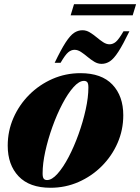

<svg xmlns="http://www.w3.org/2000/svg" viewBox="-20 -873 664 908"><path d="M360.5 -527Q460.5 -527 511.8 -472.8Q563 -418.5 563 -328Q563 -258.5 536 -196.8Q509 -135 461.2 -87.2Q413.5 -39.5 351.2 -12.2Q289 15 219 15Q119.5 15 68 -39.2Q16.5 -93.5 16.5 -184Q16.5 -253.5 43.5 -315.2Q70.5 -377 118.2 -424.8Q166 -472.5 228.2 -499.8Q290.5 -527 360.5 -527ZM202.5 -21.5Q225.5 -21.5 252.2 -51.5Q279 -81.5 304.8 -130.8Q330.5 -180 351.5 -238.5Q372.5 -297 385.2 -354.8Q398 -412.5 398 -459Q398 -478 392.8 -484.2Q387.5 -490.5 377 -490.5Q354 -490.5 327.2 -460.5Q300.5 -430.5 274.8 -381.2Q249 -332 228 -273.5Q207 -215 194.2 -157.2Q181.5 -99.5 181.5 -53Q181.5 -34.5 186.8 -28Q192 -21.5 202.5 -21.5ZM592 -725Q561.5 -662 540 -628.8Q518.5 -595.5 500 -583.2Q481.5 -571 460.5 -571Q442.5 -571 426 -581Q409.5 -591 393.8 -604.2Q378 -617.5 362.8 -627.5Q347.5 -637.5 332.5 -637.5Q317 -637.5 302.8 -625.8Q288.5 -614 266.5 -576H238.5Q269 -639.5 290.5 -672.5Q312 -705.5 330.5 -717.8Q349 -730 370 -730Q388 -730 404.5 -720Q421 -710 436.8 -696.8Q452.5 -683.5 467.8 -673.5Q483 -663.5 498 -663.5Q514 -663.5 528 -675.2Q542 -687 564 -725ZM314 -800.5 330 -853H623.5L607.5 -800.5Z"/></svg>

Font: Newsreader Display ExtraBold
Style: Italic
Weight: 800
Italic angle: -17°
Designer: Hugues Gentile
Foundry: Production Type
Version: Version 1.001